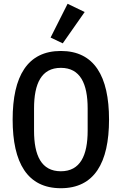

<svg xmlns="http://www.w3.org/2000/svg" viewBox="-20 -978 640 1010"><path d="M300.1 12.1C475.9 12.1 553.6 -121.1 553.6 -349.1C553.6 -577.1 475.9 -709.9 300.1 -709.9C124.3 -709.9 46.5 -577.1 46.5 -349.1C46.5 -121.1 124.3 12.1 300.1 12.1ZM159.1 -290.5V-407.3C159.1 -538 197.4 -621.1 300.1 -621.1C402.3 -621.1 441.1 -538 441.1 -407.3V-290.8C441.1 -160.2 402.3 -77.1 300.1 -77.1C197.4 -77.1 159.1 -160.2 159.1 -290.5ZM246.1 -780.5 310 -750 425.4 -914.8 335.6 -958.1Z"/></svg>

Font: Margiela Mono Medium
Style: Regular
Weight: 500
Designer: Mike Abbink, Paul van der Laan, Pieter van Rosmalen
Foundry: Bold Monday
Version: Version 2.003 2021